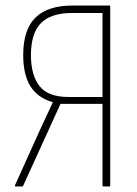

<svg xmlns="http://www.w3.org/2000/svg" viewBox="-20 -675 496 695"><path d="M37 0Q32 0 35 -6L128 -212Q139 -235 149.5 -258Q160 -281 171 -304V-305Q116 -321 90 -363Q64 -405 64 -476Q64 -568 108.5 -611.5Q153 -655 243 -655H375Q379 -655 379 -651V-4Q379 0 375 0H355Q351 0 351 -4V-299H199L64 -3Q63 0 60 0ZM227 -324H351V-628H241Q164 -628 128 -591Q92 -554 92 -476Q92 -403 123 -363.5Q154 -324 227 -324Z"/></svg>

Font: Sofia Sans Cond ExtraLight
Style: Regular
Weight: 200
Width: 3
Designer: Botio Nikoltchev, Ani Petrova
Foundry: lettersoup
Version: Version 4.100; ttfautohint (v1.8.3)